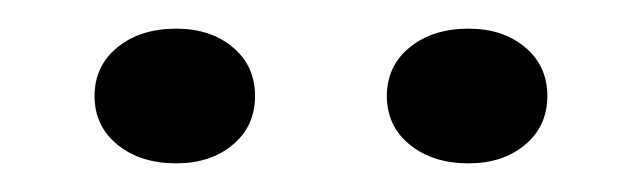

<svg xmlns="http://www.w3.org/2000/svg" viewBox="-20 -725 448 134"><path d="M307 -705Q331 -705 346.5 -692Q362 -679 362 -658Q362 -637 346.5 -624Q331 -611 307 -611Q282 -611 266 -624Q250 -637 250 -658Q250 -679 266 -692Q282 -705 307 -705ZM103 -705Q127 -705 142.5 -692Q158 -679 158 -658Q158 -637 142.5 -624Q127 -611 103 -611Q78 -611 62 -624Q46 -637 46 -658Q46 -679 62 -692Q78 -705 103 -705Z"/></svg>

Font: Kalnia ExtraLight
Style: Regular
Weight: 250
Designer: Frida Medrano
Foundry: Frida Medrano
Version: Version 1.105